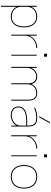

<svg xmlns="http://www.w3.org/2000/svg" viewBox="1420 -2250 1040 3920"><g transform="rotate(90 1940.0 -290.0)"><path d="M539 -260Q539 -132 481 -61Q423 10 320 10Q252 10 199.5 -21Q147 -52 121 -108H119V210H99V-520H119V-412H121Q147 -468 199.5 -499Q252 -530 320 -530Q423 -530 481 -459Q539 -388 539 -260ZM320 -10Q415 -10 467 -75Q519 -140 519 -260Q519 -380 467 -445Q415 -510 320 -510Q262 -510 216 -486Q170 -462 144.5 -418.5Q119 -375 119 -320V-200Q119 -145 144.5 -101.5Q170 -58 216 -34Q262 -10 320 -10Z M688 -520H708V-370H710Q739 -442 807 -486Q875 -530 958 -530V-510Q890 -510 832.5 -479.5Q775 -449 741.5 -396Q708 -343 708 -280V0H688Z M1077 -730H1137V-670H1077ZM1097 -520H1117V0H1097Z M1345 -520H1365V-412H1367Q1394 -468 1440.5 -499Q1487 -530 1544 -530Q1603 -530 1643.5 -498.5Q1684 -467 1695 -412H1697Q1750 -530 1879 -530Q1958 -530 1996.5 -483.5Q2035 -437 2035 -340V0H2015V-340Q2015 -428 1982.5 -469Q1950 -510 1879 -510Q1796 -510 1748 -459Q1700 -408 1700 -320V0H1680V-360Q1680 -428 1643 -469Q1606 -510 1544 -510Q1495 -510 1454 -484.5Q1413 -459 1389 -415.5Q1365 -372 1365 -320V0H1345Z M2154 -145Q2154 -233 2229.5 -279Q2305 -325 2448 -325H2544Q2544 -397 2529 -436.5Q2514 -476 2479 -493Q2444 -510 2381 -510Q2278 -510 2184 -466L2175 -484Q2273 -530 2381 -530Q2450 -530 2489.5 -510.5Q2529 -491 2546.5 -446.5Q2564 -402 2564 -325V0H2544V-104H2543Q2515 -52 2457 -21Q2399 10 2330 10Q2249 10 2201.5 -32Q2154 -74 2154 -145ZM2330 -10Q2389 -10 2438 -34Q2487 -58 2515.5 -99Q2544 -140 2544 -190V-305H2448Q2313 -305 2243.5 -264Q2174 -223 2174 -145Q2174 -82 2215.5 -46Q2257 -10 2330 -10ZM2353 -570 2474 -790H2497L2376 -570Z M2742 -520H2762V-370H2764Q2793 -442 2861 -486Q2929 -530 3012 -530V-510Q2944 -510 2886.5 -479.5Q2829 -449 2795.5 -396Q2762 -343 2762 -280V0H2742Z M3131 -730H3191V-670H3131ZM3151 -520H3171V0H3151Z M3350 -260Q3350 -386 3414 -458Q3478 -530 3590 -530Q3702 -530 3766 -458Q3830 -386 3830 -260Q3830 -134 3766 -62Q3702 10 3590 10Q3478 10 3414 -62Q3350 -134 3350 -260ZM3590 -10Q3694 -10 3752 -76Q3810 -142 3810 -260Q3810 -378 3752 -444Q3694 -510 3590 -510Q3486 -510 3428 -444Q3370 -378 3370 -260Q3370 -142 3428 -76Q3486 -10 3590 -10Z"/></g></svg>

Font: Enso Thin
Style: Regular
Weight: 100
Designer: Coji Morishita
Foundry: UNDERFOREST DESIGN
Version: Version 1.000